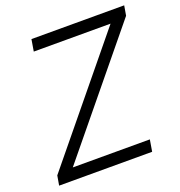

<svg xmlns="http://www.w3.org/2000/svg" viewBox="-131 -839 889 949"><g transform="rotate(-20 313.0 -364.0)"><path d="M19 0 27.8 -50.8 531.7 -665.5H127.9L138.2 -727.5H626L617.2 -675.8L113.3 -61.5H518.6L508.3 0Z"/></g></svg>

Font: Inter 17pt Light
Style: Italic
Weight: 300
Italic angle: -9.3988°
Version: Version 4.001;git-66647c0bb